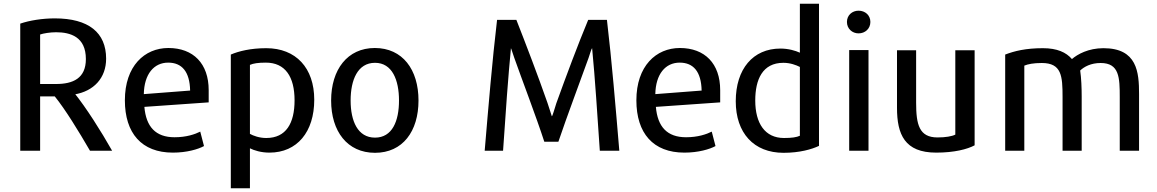

<svg xmlns="http://www.w3.org/2000/svg" viewBox="-20 -800 6170 1024"><path d="M578 4H460C399 -101 328 -217 272 -286H194V4H88V-674C137 -691 206 -702 272 -702C453 -702 546 -626 546 -487C546 -385 481 -313 375 -296V-306C440 -225 518 -102 578 4ZM438 -485C438 -604 355 -628 279 -628C247 -628 211 -622 194 -616V-352H279C369 -352 438 -382 438 -485Z M1093 -254 750 -230C759 -124 810 -68 911 -68C974 -68 1020 -84 1048 -98L1068 -21C1037 -4 976 14 902 14C735 14 646 -90 646 -265C646 -448 751 -544 878 -544C1011 -544 1093 -461 1093 -319ZM994 -317C992 -418 950 -466 877 -466C801 -466 749 -405 747 -298Z M1656 -268C1656 -97 1565 14 1417 14C1372 14 1335 2 1313 -9V204H1211V-509C1253 -527 1316 -543 1400 -543C1558 -543 1656 -438 1656 -268ZM1551 -265C1551 -391 1501 -466 1398 -466C1357 -466 1331 -462 1313 -454V-86C1331 -76 1363 -64 1400 -64C1506 -64 1551 -143 1551 -265Z M2212 -264C2212 -100 2128 15 1980 15C1832 15 1746 -100 1746 -264C1746 -429 1833 -544 1979 -544C2127 -544 2212 -429 2212 -264ZM2108 -264C2108 -373 2072 -465 1980 -465C1887 -465 1850 -373 1850 -264C1850 -154 1888 -66 1980 -66C2072 -66 2108 -154 2108 -264Z M3283 4H3179C3166 -184 3154 -378 3138 -543C3135 -542 3128 -518 3119 -491C3080 -382 3002 -175 2958 -44H2883C2841 -174 2761 -383 2723 -491C2714 -516 2708 -538 2705 -543C2691 -399 2676 -194 2663 4H2565C2585 -233 2605 -474 2631 -694H2734C2785 -564 2849 -397 2900 -251C2912 -217 2919 -190 2923 -180C2927 -180 2937 -219 2947 -249C3000 -396 3062 -562 3117 -694H3217C3243 -474 3263 -233 3283 4Z M3821 -254 3478 -230C3487 -124 3538 -68 3639 -68C3702 -68 3748 -84 3776 -98L3796 -21C3765 -4 3704 14 3630 14C3463 14 3374 -90 3374 -265C3374 -448 3479 -544 3606 -544C3739 -544 3821 -461 3821 -319ZM3722 -317C3720 -418 3678 -466 3605 -466C3529 -466 3477 -405 3475 -298Z M4348 -22C4310 -4 4245 15 4159 15C4000 15 3904 -91 3904 -260C3904 -432 3996 -541 4142 -541C4185 -541 4222 -530 4246 -519V-780H4348ZM4246 -76V-443C4226 -453 4195 -465 4158 -465C4046 -465 4008 -375 4008 -264C4008 -142 4060 -64 4161 -64C4203 -64 4229 -68 4246 -76Z M4622 -683C4622 -647 4594 -622 4559 -622C4525 -622 4497 -647 4497 -683C4497 -719 4525 -743 4559 -743C4594 -743 4622 -719 4622 -683ZM4612 4H4509V-533H4612Z M5178 -25C5139 -4 5069 14 4973 14C4805 14 4764 -83 4764 -225V-532H4866V-252C4866 -136 4882 -67 4980 -67C5023 -67 5057 -73 5075 -82V-532H5178Z M6055 4H5952V-281C5952 -386 5950 -464 5850 -464C5798 -464 5762 -444 5741 -424C5747 -383 5749 -330 5749 -285V4H5647V-282C5647 -395 5642 -464 5536 -464C5492 -464 5462 -458 5443 -450V4H5341V-509C5390 -528 5451 -543 5542 -543C5618 -543 5666 -521 5697 -485C5727 -511 5785 -543 5865 -543C6045 -543 6055 -415 6055 -298Z"/></svg>

Font: Repo Medium
Style: Regular
Weight: 500
Designer: Stefan Peev
Foundry: Context Ltd
Version: Version 1.502